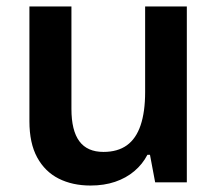

<svg xmlns="http://www.w3.org/2000/svg" viewBox="-20 -564 674 594"><path d="M558 -544V0H460L444 -85H436Q421 -56 395.5 -34.5Q370 -13 336 -1.5Q302 10 260 10Q204 10 161.5 -11.5Q119 -33 95 -77Q71 -121 71 -189V-544H201V-227Q201 -160 225.5 -127Q250 -94 300 -94Q344 -94 372.5 -114.5Q401 -135 415 -176.5Q429 -218 429 -279V-544Z"/></svg>

Font: Noto Sans Hebrew Thin SemiBold
Style: Regular
Weight: 600
Version: Version 3.001